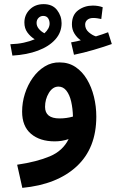

<svg xmlns="http://www.w3.org/2000/svg" viewBox="-20 -679 606 929"><path d="M88 230 63 118Q158 104 221 77.5Q284 51 312 -6Q280 5 245 5Q173 5 130 -31.5Q87 -68 87 -139Q87 -183 100.5 -225.5Q114 -268 138.5 -302.5Q163 -337 196.5 -357.5Q230 -378 269 -377Q312 -377 345 -355Q378 -333 400.5 -295.5Q423 -258 434.5 -211Q446 -164 446 -115Q446 38 351 126Q256 214 88 230ZM198 -162Q198 -106 268 -106Q302 -106 333 -115Q332 -154 324.5 -187Q317 -220 301.5 -240Q286 -260 263 -260Q235 -260 216.5 -229.5Q198 -199 198 -162ZM338 -414 324 -474Q353 -479 371 -484Q353 -496 340.5 -516Q328 -536 328 -561Q328 -607 358.5 -629.5Q389 -652 429 -652Q455 -652 477 -644L470 -587Q460 -589 451 -590.5Q442 -592 431 -592Q413 -592 402.5 -583Q392 -574 392 -560Q392 -538 409.5 -523Q427 -508 444 -503Q477 -513 503 -523L521 -466Q485 -453 434 -438Q383 -423 338 -414ZM40 -410 30 -465Q65 -466 95 -472.5Q125 -479 148 -489Q127 -502 112.5 -522Q98 -542 98 -570Q98 -607 124 -633Q150 -659 191 -659Q234 -659 256 -630.5Q278 -602 278 -567Q278 -522 247.5 -488Q217 -454 163.5 -434Q110 -414 40 -410ZM157 -568Q157 -553 167.5 -540Q178 -527 195 -518Q220 -541 220 -565Q220 -580 212.5 -591Q205 -602 189 -602Q176 -602 166.5 -592.5Q157 -583 157 -568Z"/></svg>

Font: Noto Sans Arabic UI SmCn SmBd
Style: Regular
Weight: 600
Width: 4
Designer: Monotype Design Team, Nadine Chahine and Nizar Qandah
Foundry: Monotype Imaging Inc.
Version: Version 2.010; ttfautohint (v1.8.4.7-5d5b)